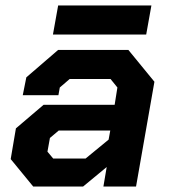

<svg xmlns="http://www.w3.org/2000/svg" viewBox="-20 -680 615 700"><path d="M19 -100 38 -212 139 -298H398L408 -361L383 -392H234L198 -361L193 -333H63L76 -398L192 -498H448L543 -382L476 0H357L369 -71L283 0H101ZM292 -102 376 -171 382 -204H194L162 -177L153 -127L174 -102ZM192 -660H532L513 -554H173Z"/></svg>

Font: Chakra Petch
Style: Bold Italic
Weight: 700
Italic angle: -10°
Designer: Katatrad Aksorn Co.,Ltd.
Foundry: Cadson Demak Co.,Ltd.
Version: Version 1.000; ttfautohint (v1.6)